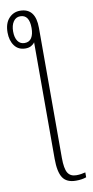

<svg xmlns="http://www.w3.org/2000/svg" viewBox="-148 -801 522 1083"><g transform="rotate(-10 113.5 -259.5)"><path d="M196 240Q142 240 120 206Q98 172 98 98V-570Q91 -559 77.5 -551.5Q64 -544 45 -544Q4 -544 -18 -574Q-40 -604 -40 -650Q-40 -702 -14 -730.5Q12 -759 50 -759Q139 -759 139 -645V99Q139 161 154 185.5Q169 210 203 210Q218 210 230.5 208Q243 206 255 203V231Q230 240 196 240ZM45 -575Q72 -575 85 -595.5Q98 -616 98 -652Q98 -728 46 -728Q21 -728 6.5 -706.5Q-8 -685 -8 -650Q-8 -615 6 -595Q20 -575 45 -575Z"/></g></svg>

Font: Noto Serif Condensed ExtraLight
Style: Regular
Weight: 200
Width: 3
Designer: Monotype Design Team
Foundry: Monotype Imaging Inc.
Version: Version 2.013; ttfautohint (v1.8.4.7-5d5b)